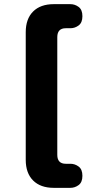

<svg xmlns="http://www.w3.org/2000/svg" viewBox="-20 -725 417 925"><path d="M239 180Q175 180 139.5 144.5Q104 109 104 45V-570Q104 -634 139.5 -669.5Q175 -705 239 -705H319Q341 -705 359 -691.5Q377 -678 377 -647Q377 -616 359 -602.5Q341 -589 319 -589H297Q256 -589 256 -546V21Q256 64 297 64H319Q341 64 359 77.5Q377 91 377 122Q377 153 359 166.5Q341 180 319 180Z"/></svg>

Font: Nunito VF Beta Light
Style: Regular
Weight: 300
Designer: Vernon Adams
Foundry: newtypography
Version: Version 3.001